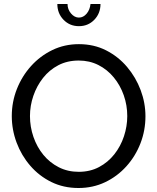

<svg xmlns="http://www.w3.org/2000/svg" viewBox="-20 -936 788 961"><path d="M373 5Q298 5 237 -25Q176 -55 131.5 -106.5Q87 -158 63 -222.5Q39 -287 39 -355Q39 -426 64.5 -490.5Q90 -555 135.5 -605.5Q181 -656 242 -685.5Q303 -715 375 -715Q450 -715 511 -684Q572 -653 616 -601Q660 -549 684 -485Q708 -421 708 -354Q708 -283 683 -218.5Q658 -154 612.5 -103.5Q567 -53 506 -24Q445 5 373 5ZM130 -355Q130 -301 147.5 -250.5Q165 -200 197 -161Q229 -122 274 -99Q319 -76 374 -76Q431 -76 476 -100Q521 -124 552.5 -164Q584 -204 600.5 -254Q617 -304 617 -355Q617 -409 599.5 -459Q582 -509 549.5 -548.5Q517 -588 472.5 -610.5Q428 -633 374 -633Q317 -633 272 -609.5Q227 -586 195.5 -546Q164 -506 147 -456.5Q130 -407 130 -355ZM375 -848Q397 -848 413.5 -867.5Q430 -887 433 -916H483Q483 -869 452 -837Q421 -805 375 -805Q329 -805 298 -837Q267 -869 267 -916H318Q318 -889 335.5 -868.5Q353 -848 375 -848Z"/></svg>

Font: Raleway Thin Medium
Style: Regular
Weight: 500
Version: Version 4.026